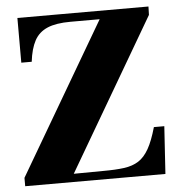

<svg xmlns="http://www.w3.org/2000/svg" viewBox="-49 -707 703 753"><g transform="rotate(-5 302.0 -330.0)"><path d="M20 0V-33L368 -627H253Q196 -627 162 -612.5Q128 -598 111 -566.5Q94 -535 88 -484H47V-660H563L562 -627L214 -32L331 -33Q379 -33 412.5 -37.5Q446 -42 469.5 -57Q493 -72 510.5 -103Q528 -134 543 -187H584L572 0Z"/></g></svg>

Font: Frank Ruhl Libre Black
Style: Regular
Weight: 900
Designer: Yanek Iontef
Foundry: Fontef
Version: Version 6.004